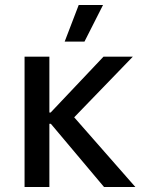

<svg xmlns="http://www.w3.org/2000/svg" viewBox="-20 -746 566 766"><path d="M317 -580 391 -726H294L238 -580ZM78 0H177V-252H183L395 0H520L276 -278L510 -520H393L182 -297H177V-520H78Z"/></svg>

Font: Fixel Text Medium
Style: Regular
Weight: 500
Width: 4
Designer: AlfaBravo + MacPaw
Foundry: Kyrylo Tkachov, Marchela Mozhyna, Serhii Makarenko, Maria Weinstein, Zakhar Kryvoshyya
Version: Version 1.211